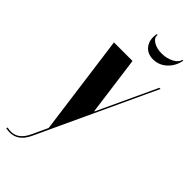

<svg xmlns="http://www.w3.org/2000/svg" viewBox="-308 -717 936 936"><g transform="rotate(45 159.5 -249.0)"><path d="M165 -496 206 -191H208L350 -496H358L77 108Q46 174 -11 174Q-24 174 -39 171L-36 164Q-23 167 -10 167Q40 167 69 106L107 24L37 -496ZM333 -672H339Q331 -628 300.5 -600Q270 -572 230 -572Q190 -572 169 -600Q148 -628 156 -672H162Q158 -652 181 -637Q204 -622 239 -622Q274 -622 301.5 -636.5Q329 -651 333 -672Z"/></g></svg>

Font: Moniqa Black Ita Display
Style: Italic
Weight: 900
Italic angle: -10°
Designer: Rajesh Rajput
Foundry: Rajesh Rajput
Version: Version 1.000